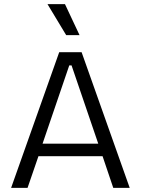

<svg xmlns="http://www.w3.org/2000/svg" viewBox="-20 -914 685 934"><path d="M34 0 268 -660H377L611 0H531L479 -154H167L114 0ZM317 -596 187 -215H458L328 -596ZM302 -743 211 -894H296L367 -743Z"/></svg>

Font: Bricolage Grotesque 12pt Light
Style: Regular
Weight: 300
Designer: Mathieu Triay
Foundry: Atelier Triay
Version: Version 1.001; ttfautohint (v1.8.4.7-5d5b);gftools[0.9.33.de